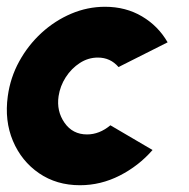

<svg xmlns="http://www.w3.org/2000/svg" viewBox="-28 -534 558 567"><path d="M298 -164 422.5 -91Q381.5 -44 325.5 -15.5Q269.5 13 208 13Q139 13 87.2 -22.5Q35.5 -58 10.2 -117.8Q-15 -177.5 -5 -250Q2.5 -305 28.8 -352.8Q55 -400.5 94.5 -436.8Q134 -473 182.2 -493.5Q230.5 -514 282 -514Q343.5 -514 391.5 -485.5Q439.5 -457 467 -409L322 -336Q298 -364 261 -364Q232.5 -364 207.8 -348Q183 -332 166.2 -306Q149.5 -280 145 -250Q138.5 -206 162.5 -171.5Q186.5 -137 229 -137Q265.5 -137 298 -164Z"/></svg>

Font: Urbanist Black
Style: Italic
Weight: 900
Italic angle: -8°
Designer: Corey Hu
Foundry: Corey Hu
Version: Version 1.330; ttfautohint (v1.8.4.7-5d5b)